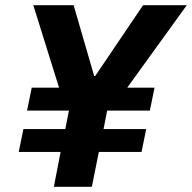

<svg xmlns="http://www.w3.org/2000/svg" viewBox="-20 -718 738 738"><path d="M524 -134H360L333 0H187L213 -134H52L70 -222H231L245 -293H84L102 -381H207L108 -698H263L342 -426H346L530 -698H698L469 -381H574L556 -293H392L378 -222H542Z"/></svg>

Font: IBM Plex Sans
Style: Italic
Weight: 400
Italic angle: -11.31°
Designer: Mike Abbink, Paul van der Laan, Pieter van Rosmalen
Foundry: Bold Monday
Version: Version 3.201